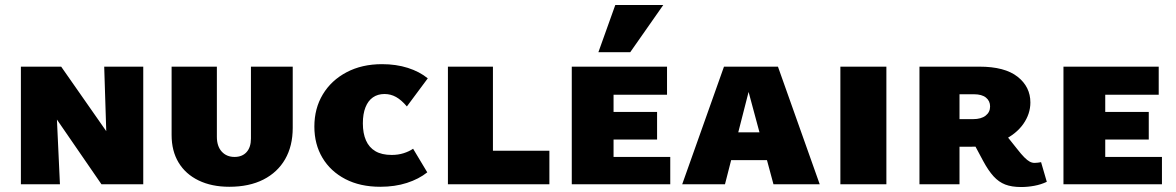

<svg xmlns="http://www.w3.org/2000/svg" viewBox="-20 -741 4727 772"><path d="M64 0V-473H199L221 0ZM452 0H388L132 -372V-473H226L444 -161ZM556 -473V0H414L399 -473Z M902 10Q831 10 778.5 -15.5Q726 -41 698 -87.5Q670 -134 670 -198V-473H852V-191Q852 -153 871.5 -131.5Q891 -110 923 -110Q954 -110 971.5 -129.5Q989 -149 989 -184V-473H1157V-227Q1157 -154 1126.5 -101Q1096 -48 1039 -19Q982 10 902 10Z M1509 10Q1428 10 1368.5 -21Q1309 -52 1276.5 -106.5Q1244 -161 1244 -232Q1244 -305 1278 -361.5Q1312 -418 1373.5 -450.5Q1435 -483 1516 -483Q1573 -483 1620 -468Q1667 -453 1700 -426L1616 -313Q1594 -339 1572.5 -351Q1551 -363 1526 -363Q1499 -363 1479.5 -349.5Q1460 -336 1449.5 -309.5Q1439 -283 1439 -245Q1439 -205 1451.5 -176.5Q1464 -148 1489.5 -133Q1515 -118 1555 -118Q1581 -118 1603 -125Q1625 -132 1641 -143L1698 -48Q1664 -21 1616 -5.5Q1568 10 1509 10Z M1781 0V-473H1962V0ZM1840 0V-135H2189V0Z M2279 0V-473H2447V0ZM2345 0V-110H2675V0ZM2345 -180V-291H2622V-180ZM2345 -360V-473H2662V-360ZM2386 -531 2454 -721H2647L2514 -531Z M2723 0 2891 -473H3108L3276 0H3090L2972 -438H3007L2895 0ZM2834 -97 2875 -209H3111L3160 -97Z M3359 0V-473H3544V0Z M3677 0V-473H3918Q4020 -473 4071.5 -432.5Q4123 -392 4123 -329Q4123 -283 4094.5 -242.5Q4066 -202 4012.5 -176.5Q3959 -151 3883 -151H3769V-262H3893Q3925 -262 3943 -276Q3961 -290 3961 -313Q3961 -335 3944.5 -348.5Q3928 -362 3896 -362H3838V0ZM4086 11Q4048 11 4022 1Q3996 -9 3975 -32Q3954 -55 3933 -94L3887 -180L4010 -217L4069 -143Q4086 -121 4098.5 -108.5Q4111 -96 4120.5 -91Q4130 -86 4140 -86Q4147 -86 4153.5 -87Q4160 -88 4166 -89L4189 -10Q4166 1 4139 6Q4112 11 4086 11Z M4256 0V-473H4424V0ZM4322 0V-110H4652V0ZM4322 -180V-291H4599V-180ZM4322 -360V-473H4639V-360Z"/></svg>

Font: Ysabeau SC Black
Style: Regular
Weight: 900
Designer: Christian Thalmann (Catharsis Fonts)
Version: Version 2.001;gftools[0.9.30]; featfreeze: smcp